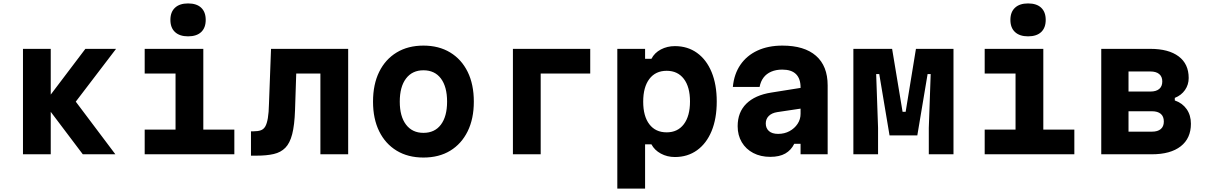

<svg xmlns="http://www.w3.org/2000/svg" viewBox="-20 -900 7040 1120"><path d="M463 0 238 -298 478 -615H657L422 -307L653 0ZM114 0V-615H276V0Z M824 -615H1166V-144H1347V0H824V-144H1004V-471H824ZM1077 -688Q1028 -688 1001 -713Q974 -738 974 -784Q974 -830 1001 -855Q1028 -880 1077 -880Q1127 -880 1153.5 -855Q1180 -830 1180 -784Q1180 -738 1153.5 -713Q1127 -688 1077 -688Z M1444 8V-134H1459Q1485 -134 1501.5 -140Q1518 -146 1527.5 -162.5Q1537 -179 1542.5 -211Q1548 -243 1549 -294L1561 -615H2011V0H1849V-471H1708L1701 -257Q1698 -170 1684.5 -117.5Q1671 -65 1644.5 -38Q1618 -11 1576.5 -1.5Q1535 8 1477 8Z M2450 19Q2360 19 2294 -21Q2228 -61 2192 -134Q2156 -207 2156 -307Q2156 -408 2192 -481Q2228 -554 2294 -594Q2360 -634 2450 -634Q2540 -634 2606 -594Q2672 -554 2708 -481Q2744 -408 2744 -307Q2744 -207 2708 -134Q2672 -61 2606.5 -21Q2541 19 2450 19ZM2450 -125Q2516 -125 2552 -173Q2588 -221 2588 -307Q2588 -394 2552 -442Q2516 -490 2450 -490Q2385 -490 2348.5 -442Q2312 -394 2312 -307Q2312 -221 2348.5 -173Q2385 -125 2450 -125Z M2972 0V-615H3423V-471H3134V0Z M3581 200V-615H3743V-557H3780Q3798 -592 3835 -611.5Q3872 -631 3917 -631Q3991 -631 4046 -591.5Q4101 -552 4131 -479.5Q4161 -407 4161 -308Q4161 -208 4131 -135.5Q4101 -63 4046 -23.5Q3991 16 3917 16Q3872 16 3835 -4Q3798 -24 3780 -58H3743V200ZM3869 -128Q3933 -128 3969 -175.5Q4005 -223 4005 -308Q4005 -393 3969 -440Q3933 -487 3869 -487Q3804 -487 3768 -439.5Q3732 -392 3732 -307Q3732 -222 3768 -175Q3804 -128 3869 -128Z M4661 -389V-268L4514 -246Q4482 -241 4464.5 -223.5Q4447 -206 4447 -180Q4447 -152 4465.5 -135.5Q4484 -119 4519 -119Q4556 -119 4585.5 -135Q4615 -151 4632.5 -177.5Q4650 -204 4650 -236V-390Q4650 -441 4623.5 -467.5Q4597 -494 4543 -494Q4507 -494 4479 -482Q4451 -470 4434 -447.5Q4417 -425 4411 -393H4255Q4262 -468 4299 -522Q4336 -576 4398.5 -605Q4461 -634 4544 -634Q4672 -634 4740 -574.5Q4808 -515 4808 -402V0H4650V-61H4613Q4595 -24 4561 -4.5Q4527 15 4473 15Q4417 15 4374 -7.5Q4331 -30 4307 -70.5Q4283 -111 4283 -164Q4283 -245 4333.5 -295Q4384 -345 4479 -360Z M4958 0V-615H5184L5245 -248H5263L5323 -615H5542V0H5398V-154L5409 -468H5391L5331 -110H5169L5109 -468H5091L5102 -154V0Z M5724 -615H6066V-144H6247V0H5724V-144H5904V-471H5724ZM5977 -688Q5928 -688 5901 -713Q5874 -738 5874 -784Q5874 -830 5901 -855Q5928 -880 5977 -880Q6027 -880 6053.5 -855Q6080 -830 6080 -784Q6080 -738 6053.5 -713Q6027 -688 5977 -688Z M6404 0V-615H6690Q6797 -615 6855.5 -571Q6914 -527 6914 -445Q6914 -406 6892.5 -375Q6871 -344 6833 -329V-314Q6877 -299 6902 -263.5Q6927 -228 6927 -178Q6927 -93 6867.5 -46.5Q6808 0 6699 0ZM6563 -132H6700Q6733 -132 6751 -147Q6769 -162 6769 -191Q6769 -221 6751 -236Q6733 -251 6700 -251H6563ZM6563 -366H6691Q6724 -366 6742 -381Q6760 -396 6760 -425Q6760 -453 6742 -468Q6724 -483 6691 -483H6563Z"/></svg>

Font: Martian Mono
Style: Bold
Weight: 700
Designer: Roman Shamin
Foundry: Evil Martians
Version: Version 1.000